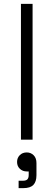

<svg xmlns="http://www.w3.org/2000/svg" viewBox="-20 -720 276 990"><path d="M88 0V-700H148V0ZM76 250V212H97Q114 212 121 205Q128 198 128 182V164H118Q97 164 82.5 150.5Q68 137 68 115Q68 94 82 80Q96 66 118 66Q139 66 153.5 80.5Q168 95 168 121V183Q168 217 152 233.5Q136 250 101 250Z"/></svg>

Font: Space Grotesk Light Light
Style: Regular
Weight: 300
Version: Version 2.000